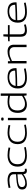

<svg xmlns="http://www.w3.org/2000/svg" viewBox="2334 -3114 790 5499"><g transform="rotate(-90 2729.5 -365.0)"><path d="M51 -126Q51 -197 98.5 -231.5Q146 -266 243 -279.5Q340 -293 487 -301V-368Q488 -427 443 -459Q398 -491 311 -491Q268 -491 214.5 -483.5Q161 -476 105 -461L94 -513Q149 -527 205.5 -535.5Q262 -544 313 -544Q427 -544 491.5 -502Q556 -460 555 -369L554 -130Q553 -81 568 -63.5Q583 -46 609 -46Q626 -46 641 -52L650 -5Q621 10 587 10Q544 10 519 -13Q494 -36 489 -92Q440 -53 369.5 -21.5Q299 10 210 10Q141 10 96 -22.5Q51 -55 51 -126ZM121 -132Q121 -84 151 -60.5Q181 -37 231 -37Q292 -37 361 -63Q430 -89 486 -137V-261Q374 -256 292 -246Q210 -236 165.5 -210.5Q121 -185 121 -132Z M706 -255Q706 -398 792.5 -471Q879 -544 1031 -544Q1084 -544 1145.5 -536.5Q1207 -529 1255 -516L1246 -466Q1196 -478 1138.5 -485Q1081 -492 1034 -492Q914 -492 844.5 -435Q775 -378 775 -256Q775 -144 843.5 -92.5Q912 -41 1037 -41Q1088 -41 1146.5 -49Q1205 -57 1257 -69L1267 -21Q1214 -8 1148.5 1Q1083 10 1024 10Q868 10 787 -56.5Q706 -123 706 -255Z M1350 -255Q1350 -398 1436.5 -471Q1523 -544 1675 -544Q1728 -544 1789.5 -536.5Q1851 -529 1899 -516L1890 -466Q1840 -478 1782.5 -485Q1725 -492 1678 -492Q1558 -492 1488.5 -435Q1419 -378 1419 -256Q1419 -144 1487.5 -92.5Q1556 -41 1681 -41Q1732 -41 1790.5 -49Q1849 -57 1901 -69L1911 -21Q1858 -8 1792.5 1Q1727 10 1668 10Q1512 10 1431 -56.5Q1350 -123 1350 -255Z M2069 -656Q2044 -656 2034.5 -663.5Q2025 -671 2025 -691Q2025 -712 2034 -719.5Q2043 -727 2069 -727Q2095 -727 2104 -719.5Q2113 -712 2113 -691Q2113 -671 2104 -663.5Q2095 -656 2069 -656ZM2035 0V-534H2103V0Z M2746 1 2734 -79Q2663 -32 2603 -11Q2543 10 2479 10Q2369 10 2307 -59Q2245 -128 2245 -252Q2245 -401 2323.5 -472.5Q2402 -544 2562 -544Q2602 -544 2646 -539.5Q2690 -535 2734 -527V-740H2802V1ZM2733 -129V-475Q2684 -485 2642 -490Q2600 -495 2565 -495Q2439 -495 2377 -437.5Q2315 -380 2315 -256Q2315 -155 2364.5 -100Q2414 -45 2502 -45Q2558 -45 2611.5 -64.5Q2665 -84 2733 -129Z M3238 10Q3103 10 3023.5 -53.5Q2944 -117 2944 -251Q2944 -331 2969.5 -387Q2995 -443 3040 -477.5Q3085 -512 3143 -528Q3201 -544 3266 -544Q3396 -544 3461.5 -490Q3527 -436 3527 -318Q3527 -312 3526.5 -303.5Q3526 -295 3525 -287Q3494 -284 3420.5 -279.5Q3347 -275 3243 -271Q3139 -267 3015 -267Q3014 -253 3014 -240Q3014 -137 3077.5 -89.5Q3141 -42 3246 -42Q3320 -42 3391.5 -52.5Q3463 -63 3511 -74L3520 -25Q3470 -12 3396.5 -1Q3323 10 3238 10ZM3017 -313Q3125 -313 3217.5 -316Q3310 -319 3373.5 -322.5Q3437 -326 3457 -328Q3457 -414 3410 -455Q3363 -496 3263 -496Q3224 -496 3184.5 -487Q3145 -478 3110 -457.5Q3075 -437 3050 -401.5Q3025 -366 3017 -313Z M3663 0V-534H3726V-465Q3798 -500 3861 -522Q3924 -544 4003 -544Q4100 -544 4149 -497.5Q4198 -451 4198 -368V0H4129V-350Q4129 -415 4092.5 -452Q4056 -489 3979 -489Q3910 -489 3854 -469Q3798 -449 3731 -418V0Z M4600 10Q4516 10 4471.5 -32.5Q4427 -75 4427 -170V-484H4297V-527L4427 -534L4436 -664H4496V-534H4758V-484H4496V-173Q4496 -108 4525.5 -77.5Q4555 -47 4621 -47Q4659 -47 4696.5 -54Q4734 -61 4770 -73L4781 -21Q4730 -5 4684.5 2.5Q4639 10 4600 10Z M5123 10Q4988 10 4908.5 -53.5Q4829 -117 4829 -251Q4829 -331 4854.5 -387Q4880 -443 4925 -477.5Q4970 -512 5028 -528Q5086 -544 5151 -544Q5281 -544 5346.5 -490Q5412 -436 5412 -318Q5412 -312 5411.5 -303.5Q5411 -295 5410 -287Q5379 -284 5305.5 -279.5Q5232 -275 5128 -271Q5024 -267 4900 -267Q4899 -253 4899 -240Q4899 -137 4962.5 -89.5Q5026 -42 5131 -42Q5205 -42 5276.5 -52.5Q5348 -63 5396 -74L5405 -25Q5355 -12 5281.5 -1Q5208 10 5123 10ZM4902 -313Q5010 -313 5102.5 -316Q5195 -319 5258.5 -322.5Q5322 -326 5342 -328Q5342 -414 5295 -455Q5248 -496 5148 -496Q5109 -496 5069.5 -487Q5030 -478 4995 -457.5Q4960 -437 4935 -401.5Q4910 -366 4902 -313Z"/></g></svg>

Font: Georama Extended Light
Style: Regular
Weight: 300
Width: 7
Designer: Jean-Baptiste Levee
Foundry: Production Type
Version: Version 1.000